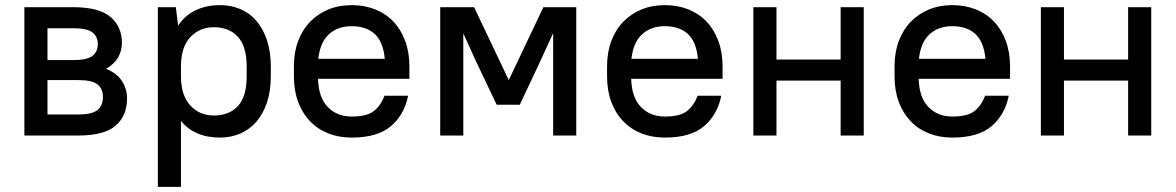

<svg xmlns="http://www.w3.org/2000/svg" viewBox="-20 -528 4580 748"><path d="M75 -500H265Q366 -500 410.5 -462Q455 -424 455 -361Q455 -330 440 -304Q425 -278 393 -260Q435 -243 455 -212.5Q475 -182 475 -145Q475 -77 430.5 -38.5Q386 0 285 0H75ZM165 -216V-82H285Q339 -82 360 -99.5Q381 -117 381 -150Q381 -182 360 -199Q339 -216 285 -216ZM165 -418V-294H265Q320 -294 340.5 -310.5Q361 -327 361 -356Q361 -385 340.5 -401.5Q320 -418 265 -418Z M837 8Q738 8 685 -57V200H595V-500H665L674 -428Q700 -468 742 -488Q784 -508 838 -508Q880 -508 916.5 -492.5Q953 -477 979 -446.5Q1005 -416 1020 -371.5Q1035 -327 1035 -269V-231Q1035 -173 1020 -128.5Q1005 -84 978.5 -53.5Q952 -23 915.5 -7.5Q879 8 837 8ZM813 -78Q873 -78 907 -115Q941 -152 941 -231V-269Q941 -347 907 -384.5Q873 -422 813 -422Q759 -422 723 -385Q687 -348 685 -276V-231Q685 -157 721 -117.5Q757 -78 813 -78Z M1350 8Q1300 8 1258.5 -8.5Q1217 -25 1187.5 -56Q1158 -87 1141.5 -131Q1125 -175 1125 -231V-269Q1125 -324 1141.5 -368Q1158 -412 1188 -443Q1218 -474 1259 -491Q1300 -508 1350 -508Q1400 -508 1441.5 -491.5Q1483 -475 1512.5 -444Q1542 -413 1558.5 -368.5Q1575 -324 1575 -269V-221H1219Q1221 -148 1257 -111Q1293 -74 1350 -74Q1409 -74 1436 -95Q1463 -116 1478 -155H1570Q1555 -81 1503 -36.5Q1451 8 1350 8ZM1350 -426Q1296 -426 1261.5 -394.5Q1227 -363 1220 -299H1479Q1473 -365 1440 -395.5Q1407 -426 1350 -426Z M1834 -290 1785 -398V0H1695V-500H1827L1962 -216L2097 -500H2225V0H2135V-399L2085 -290L2005 -120H1915Z M2570 8Q2520 8 2478.5 -8.5Q2437 -25 2407.5 -56Q2378 -87 2361.5 -131Q2345 -175 2345 -231V-269Q2345 -324 2361.5 -368Q2378 -412 2408 -443Q2438 -474 2479 -491Q2520 -508 2570 -508Q2620 -508 2661.5 -491.5Q2703 -475 2732.5 -444Q2762 -413 2778.5 -368.5Q2795 -324 2795 -269V-221H2439Q2441 -148 2477 -111Q2513 -74 2570 -74Q2629 -74 2656 -95Q2683 -116 2698 -155H2790Q2775 -81 2723 -36.5Q2671 8 2570 8ZM2570 -426Q2516 -426 2481.5 -394.5Q2447 -363 2440 -299H2699Q2693 -365 2660 -395.5Q2627 -426 2570 -426Z M3255 -214H3005V0H2915V-500H3005V-296H3255V-500H3345V0H3255Z M3690 8Q3640 8 3598.5 -8.5Q3557 -25 3527.5 -56Q3498 -87 3481.5 -131Q3465 -175 3465 -231V-269Q3465 -324 3481.5 -368Q3498 -412 3528 -443Q3558 -474 3599 -491Q3640 -508 3690 -508Q3740 -508 3781.5 -491.5Q3823 -475 3852.5 -444Q3882 -413 3898.5 -368.5Q3915 -324 3915 -269V-221H3559Q3561 -148 3597 -111Q3633 -74 3690 -74Q3749 -74 3776 -95Q3803 -116 3818 -155H3910Q3895 -81 3843 -36.5Q3791 8 3690 8ZM3690 -426Q3636 -426 3601.5 -394.5Q3567 -363 3560 -299H3819Q3813 -365 3780 -395.5Q3747 -426 3690 -426Z M4375 -214H4125V0H4035V-500H4125V-296H4375V-500H4465V0H4375Z"/></svg>

Font: Retni Sans Medium
Style: Regular
Weight: 500
Designer: Vitaly Kuzmin
Foundry: ParaType Ltd.
Version: Version 1.00;March 2, 2019;FontCreator 11.5.0.2425 64-bit; t